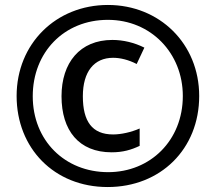

<svg xmlns="http://www.w3.org/2000/svg" viewBox="-20 -744 870 774"><path d="M414 10C627 10 783 -143 783 -357C783 -568 623 -724 415 -724C206 -724 47 -568 47 -357C47 -147 198 10 414 10ZM416 -50C241 -50 112 -178 112 -356C112 -533 238 -664 415 -664C588 -664 717 -530 717 -357C717 -178 586 -50 416 -50ZM430 -130C476 -130 509 -140 543 -156V-226C509 -211 468 -202 436 -202C351 -202 314 -255 314 -356C314 -455 359 -511 436 -511C465 -511 498 -503 531 -486L562 -552C522 -572 477 -583 433 -583C302 -583 228 -491 228 -356C228 -218 298 -130 430 -130Z"/></svg>

Font: Noto Sans SemiCondensed SemiBold
Style: Italic
Weight: 600
Width: 4
Italic angle: -12°
Designer: Monotype Design Team
Foundry: Monotype Imaging Inc.
Version: Version 2.013